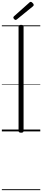

<svg xmlns="http://www.w3.org/2000/svg" viewBox="-20 -1416 454 2069"><path d="M208 14Q193 14 186.5 9Q180 4 180 -5V-1129Q180 -1139 186.5 -1143.5Q193 -1148 207 -1148Q221 -1148 227.5 -1143.5Q234 -1139 234 -1129V-5Q234 4 228 9Q222 14 208 14ZM149 -1201Q141 -1201 132.5 -1210Q124 -1219 124 -1226Q124 -1228 124.5 -1231.5Q125 -1235 129 -1239L295 -1387Q300 -1391 302.5 -1393.5Q305 -1396 310 -1396Q317 -1396 324.5 -1390.5Q332 -1385 337.5 -1377.5Q343 -1370 343 -1363Q343 -1358 341.5 -1355.5Q340 -1353 335 -1348L163 -1208Q158 -1205 155 -1203Q152 -1201 149 -1201ZM0 623H414V633H0ZM0 -20H414V0H0ZM0 -505H414V-500H0ZM0 -1143H414V-1133H0Z"/></svg>

Font: Playwrite CL Guides
Style: Regular
Weight: 400
Designer: Veronika Burian, José Scaglione
Foundry: TypeTogether
Version: Version 1.003